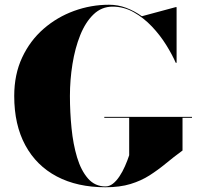

<svg xmlns="http://www.w3.org/2000/svg" viewBox="-20 -780 840 810"><path d="M420 -287H790V-283H750V-145Q712.5 -117.5 679.5 -90.2Q646.5 -63 611 -40.2Q575.5 -17.5 530.8 -3.8Q486 10 425 10Q306 10 219.8 -35.5Q133.5 -81 86.8 -167.2Q40 -253.5 40 -375Q40 -466 73.5 -537.5Q107 -609 164 -658.5Q221 -708 292.5 -734Q364 -760 440 -760Q477.5 -760 512.2 -747Q547 -734 578.5 -711.5L721.5 -750H725V-515H721.5Q706.5 -549.5 681 -590.5Q655.5 -631.5 621 -668Q586.5 -704.5 544.5 -728.2Q502.5 -752 455 -752Q408.5 -752 374.5 -719.2Q340.5 -686.5 318.5 -631.8Q296.5 -577 285.8 -510.2Q275 -443.5 275 -375Q275 -307 281.8 -239.2Q288.5 -171.5 305.2 -116Q322 -60.5 351.2 -27Q380.5 6.5 425 6.5Q441.5 6.5 456.2 -5Q471 -16.5 484 -36Q497 -55.5 507.2 -78.8Q517.5 -102 525 -125V-283H420Z"/></svg>

Font: Bodoni Moda 48pt Black
Style: Regular
Weight: 900
Designer: Owen Earl
Foundry: indestructible type
Version: Version 2.004